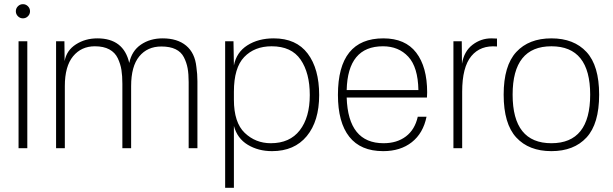

<svg xmlns="http://www.w3.org/2000/svg" viewBox="-20 -711 2939 921"><path d="M111 -513V0H69V-513ZM66 -633Q56 -643 56 -657Q56 -671 66 -681Q76 -691 90 -691Q104 -691 114 -681Q124 -671 124 -657Q124 -643 114 -633Q104 -623 90 -623Q76 -623 66 -633Z M447 -527Q573 -527 600 -409Q612 -467 656 -497Q700 -527 760 -527Q831 -527 873 -492Q915 -457 922 -390Q927 -356 927 -321V0H885V-317Q885 -356 880 -383.5Q875 -411 862 -436.5Q849 -462 822 -475Q795 -488 754 -488Q687 -488 648 -440.5Q609 -393 609 -298V0H567V-309Q567 -347 562.5 -375.5Q558 -404 545 -431.5Q532 -459 504.5 -474Q477 -489 435 -489Q370 -489 330.5 -441Q291 -393 291 -298V0H249V-513H289L290 -418Q299 -469 344 -498Q389 -527 447 -527Z M1102 190H1060V-513H1100L1102 -397Q1114 -460 1166.5 -493.5Q1219 -527 1293 -527Q1401 -527 1456 -454Q1511 -381 1511 -255Q1511 -130 1451.5 -58Q1392 14 1285 14Q1219 14 1168.5 -16.5Q1118 -47 1102 -107ZM1102 -233Q1102 -123 1154 -73.5Q1206 -24 1279 -24Q1370 -24 1418 -86Q1466 -148 1466 -255Q1466 -361 1422 -425Q1378 -489 1283 -489Q1201 -489 1151.5 -437.5Q1102 -386 1102 -271Z M1819 -527Q1924 -527 1976.5 -458.5Q2029 -390 2029 -268Q2029 -255 2028 -243H1643Q1650 -24 1820 -24Q1884 -24 1927 -56.5Q1970 -89 1984 -151H2026Q2010 -72 1955.5 -29Q1901 14 1818 14Q1710 14 1655.5 -55Q1601 -124 1601 -256Q1601 -527 1819 -527ZM1643 -279H1987Q1985 -389 1938.5 -439Q1892 -489 1817 -489Q1648 -489 1643 -279Z M2337 -527Q2356 -527 2364 -526V-488Q2285 -495 2241 -442Q2197 -389 2197 -271V0H2155V-513H2195L2196 -405Q2206 -465 2246.5 -496Q2287 -527 2337 -527Z M2439 -257Q2439 -24 2625 -24Q2811 -24 2811 -257Q2811 -489 2625 -489Q2439 -489 2439 -257ZM2396 -257Q2396 -396 2456.5 -461.5Q2517 -527 2625 -527Q2733 -527 2793.5 -461.5Q2854 -396 2854 -257Q2854 -117 2793.5 -51.5Q2733 14 2625 14Q2517 14 2456.5 -51.5Q2396 -117 2396 -257Z"/></svg>

Font: Nacelle UltraLight
Style: Regular
Weight: 200
Designer: Sora Sagano
Foundry: Sora Sagano
Version: Version 1.000;FEAKit 1.0